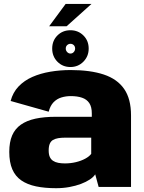

<svg xmlns="http://www.w3.org/2000/svg" viewBox="-20 -958 740 984"><path d="M267.5 6.5Q303.5 6.5 336 0.5Q368.5 -5.5 395 -15.5Q421.5 -25.5 440.2 -38Q459 -50.5 468 -64.5L485.5 0H651.5V-366.5Q651.5 -451.5 616.2 -502.2Q581 -553 512 -576Q443 -599 341.5 -599Q288 -599 237.8 -590.5Q187.5 -582 146 -563.8Q104.5 -545.5 75.2 -515Q46 -484.5 34.5 -440.5L229.5 -385.5Q237.5 -416.5 254.5 -434Q271.5 -451.5 294.5 -458.5Q317.5 -465.5 342.5 -465.5Q376.5 -465.5 400.5 -457.2Q424.5 -449 437.5 -429.8Q450.5 -410.5 450.5 -377V-359.5H266.5Q206.5 -359.5 161.5 -349.8Q116.5 -340 86.8 -319Q57 -298 42.2 -263.8Q27.5 -229.5 27.5 -179.5Q27.5 -126.5 43 -90.5Q58.5 -54.5 89.5 -33.2Q120.5 -12 165 -2.8Q209.5 6.5 267.5 6.5ZM312.5 -120.5Q294 -120.5 278.5 -123.5Q263 -126.5 252 -133.8Q241 -141 235.2 -153.8Q229.5 -166.5 229.5 -187Q229.5 -208 235 -221Q240.5 -234 251.2 -240.5Q262 -247 278 -249.8Q294 -252.5 314 -252.5H447.5V-169.5Q437.5 -156 416.8 -144.8Q396 -133.5 369 -127Q342 -120.5 312.5 -120.5ZM341 -614.5Q380.5 -614.5 407.5 -642Q434.5 -669.5 434.5 -709Q434.5 -749.5 407.5 -776.2Q380.5 -803 341 -803Q301 -803 274.2 -776.2Q247.5 -749.5 247.5 -709Q247.5 -669 274.2 -641.8Q301 -614.5 341 -614.5ZM341 -683.5Q331.5 -683.5 324.2 -691.2Q317 -699 317 -709Q317 -720 324.2 -726.8Q331.5 -733.5 341 -733.5Q351 -733.5 358 -726.8Q365 -720 365 -709Q365 -699 358 -691.2Q351 -683.5 341 -683.5ZM232 -823.5H321.5L449 -938H316.5Z"/></svg>

Font: Anybody Thin ExtraBold
Style: Regular
Weight: 800
Version: Version 1.113;gftools[0.9.25]